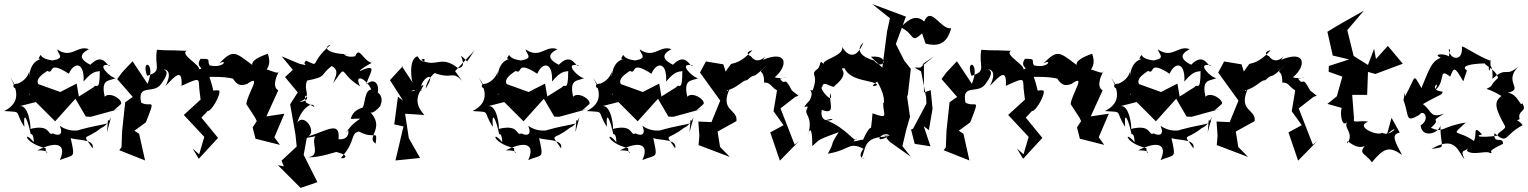

<svg xmlns="http://www.w3.org/2000/svg" viewBox="-28 -725 7457 937"><path d="M528 -187 560 -215C580 -231 511 -282 483 -253C463 -342 504 -328 537 -344C514 -342 430 -423 510 -406C497 -388 480 -477 413 -409C337 -447 384 -473 406 -485C349 -507 321 -435 251 -484C255 -460 292 -441 229 -430C148 -440 184 -478 160 -440C190 -431 123 -448 114 -350C114 -420 130 -345 59 -317C-1 -316 89 -251 22 -347C73 -263 54 -214 -8 -183C87 -177 38 -187 91 -106C84 -195 109 -136 122 -70C122 -70 136 -78 137 -31C84 -95 87 -27 195 -2C192 43 232 6 154 9C254 -42 298 -18 264 56C334 27 340 53 317 -51C348 -39 436 -48 424 -1C370 -82 383 -33 469 -103C451 -98 489 -97 514 -154L494 -79L499 -139C544 -119 431 -118 328 -81C387 -102 324 -68 264 -111C284 -62 254 -62 230 -74C202 -59 224 -121 120 -96C124 -102 112 -216 68 -207L147 -227L241 -133L340 -243L391 -156L415 -155L572 -198ZM117 -262C113 -256 110 -292 201 -284C108 -323 183 -365 203 -379C239 -358 199 -436 308 -365C334 -425 385 -423 380 -327C429 -388 451 -372 459 -379C459 -269 441 -322 430 -300L357 -254L346 -317L266 -276L155 -316L124 -289Z M912 0 942 50 1036 -52 955 -151 985 -183C1003 -180 1050 -261 1042 -283C996 -292 1027 -253 994 -350C1005 -348 1128 -358 1149 -315C1147 -356 1121 -330 1108 -342C1127 -315 1141 -301 1179 -316C1254 -369 1179 -267 1174 -217L1217 -151L1225 -134L1205 -103L1219 -48L1338 -18L1311 -55L1360 -170L1272 -157L1330 -284C1294 -304 1329 -372 1336 -378C1328 -345 1230 -437 1239 -345C1286 -393 1295 -414 1279 -463C1259 -455 1198 -435 1203 -408C1118 -472 1110 -485 1041 -415C1087 -441 1064 -386 987 -408C998 -408 1034 -312 1032 -377C949 -423 1029 -439 951 -438C922 -396 975 -392 944 -387C945 -412 849 -459 883 -477C769 -482 812 -477 738 -482C723 -398 768 -379 690 -355C658 -440 736 -423 692 -316L619 -426L568 -372L544 -339L620 -252L583 -226L568 -86L565 -6L554 8L680 58L651 -72L628 -87L684 -128C735 -258 710 -197 661 -224C640 -320 723 -263 758 -315C784 -350 796 -376 773 -385C760 -387 825 -395 780 -306C823 -349 863 -400 858 -306C965 -356 936 -338 947 -271L951 -239L869 -164L969 -57L944 28Z M1460 -388 1452 -406 1347 -450 1401 -384 1363 -349 1425 -274 1388 -216 1414 -68 1420 -10 1346 59 1357 87 1328 81 1439 192 1521 164 1454 31 1469 -52 1512 -60C1487 -31 1540 36 1475 42C1528 47 1625 11 1614 17C1701 39 1630 56 1638 43C1710 -35 1680 -75 1724 -83C1804 -40 1815 -98 1805 -24C1754 -57 1860 -101 1771 -186C1787 -145 1852 -238 1827 -209C1857 -260 1787 -316 1796 -228C1842 -296 1806 -357 1760 -313C1770 -361 1826 -423 1728 -378C1726 -385 1774 -412 1786 -418C1744 -429 1725 -502 1706 -451C1664 -439 1630 -469 1671 -460C1560 -463 1550 -497 1586 -507C1476 -414 1540 -395 1466 -429C1436 -405 1510 -398 1407 -420ZM1465 -225C1444 -296 1508 -230 1433 -228C1502 -254 1448 -281 1471 -332C1571 -351 1531 -358 1591 -403C1627 -382 1613 -360 1598 -319C1671 -421 1621 -368 1729 -304C1697 -371 1761 -341 1784 -288C1746 -285 1756 -199 1736 -196C1811 -205 1698 -215 1684 -145C1771 -146 1712 -157 1662 -79C1674 -118 1689 -37 1624 -46C1633 -137 1569 -88 1476 -59C1519 -83 1457 -175 1423 -127C1442 -196 1499 -234 1506 -203Z M2252 -425C2180 -497 2271 -402 2208 -392C2122 -460 2103 -392 2027 -432C2059 -455 2043 -393 2010 -450C1963 -441 1980 -317 1989 -317L1931 -405L1937 -401L1875 -334L1939 -234L1914 -253L1896 -118L1941 -108L1902 58L2022 46L1967 -51L1949 -170L2043 -164C1966 -246 2047 -300 2037 -311C1966 -252 1962 -298 2029 -282C2009 -335 2117 -399 2049 -292C2061 -377 2167 -406 2087 -371C2182 -333 2177 -385 2227 -330L2193 -378L2288 -479L2283 -472Z M2814 -187 2846 -215C2866 -231 2797 -282 2769 -253C2749 -342 2790 -328 2823 -344C2800 -342 2716 -423 2796 -406C2783 -388 2766 -477 2699 -409C2623 -447 2670 -473 2692 -485C2635 -507 2607 -435 2537 -484C2541 -460 2578 -441 2515 -430C2434 -440 2470 -478 2446 -440C2476 -431 2409 -448 2400 -350C2400 -420 2416 -345 2345 -317C2285 -316 2375 -251 2308 -347C2359 -263 2340 -214 2278 -183C2373 -177 2324 -187 2377 -106C2370 -195 2395 -136 2408 -70C2408 -70 2422 -78 2423 -31C2370 -95 2373 -27 2481 -2C2478 43 2518 6 2440 9C2540 -42 2584 -18 2550 56C2620 27 2626 53 2603 -51C2634 -39 2722 -48 2710 -1C2656 -82 2669 -33 2755 -103C2737 -98 2775 -97 2800 -154L2780 -79L2785 -139C2830 -119 2717 -118 2614 -81C2673 -102 2610 -68 2550 -111C2570 -62 2540 -62 2516 -74C2488 -59 2510 -121 2406 -96C2410 -102 2398 -216 2354 -207L2433 -227L2527 -133L2626 -243L2677 -156L2701 -155L2858 -198ZM2403 -262C2399 -256 2396 -292 2487 -284C2394 -323 2469 -365 2489 -379C2525 -358 2485 -436 2594 -365C2620 -425 2671 -423 2666 -327C2715 -388 2737 -372 2745 -379C2745 -269 2727 -322 2716 -300L2643 -254L2632 -317L2552 -276L2441 -316L2410 -289Z M3371 -187 3403 -215C3423 -231 3354 -282 3326 -253C3306 -342 3347 -328 3380 -344C3357 -342 3273 -423 3353 -406C3340 -388 3323 -477 3256 -409C3180 -447 3227 -473 3249 -485C3192 -507 3164 -435 3094 -484C3098 -460 3135 -441 3072 -430C2991 -440 3027 -478 3003 -440C3033 -431 2966 -448 2957 -350C2957 -420 2973 -345 2902 -317C2842 -316 2932 -251 2865 -347C2916 -263 2897 -214 2835 -183C2930 -177 2881 -187 2934 -106C2927 -195 2952 -136 2965 -70C2965 -70 2979 -78 2980 -31C2927 -95 2930 -27 3038 -2C3035 43 3075 6 2997 9C3097 -42 3141 -18 3107 56C3177 27 3183 53 3160 -51C3191 -39 3279 -48 3267 -1C3213 -82 3226 -33 3312 -103C3294 -98 3332 -97 3357 -154L3337 -79L3342 -139C3387 -119 3274 -118 3171 -81C3230 -102 3167 -68 3107 -111C3127 -62 3097 -62 3073 -74C3045 -59 3067 -121 2963 -96C2967 -102 2955 -216 2911 -207L2990 -227L3084 -133L3183 -243L3234 -156L3258 -155L3415 -198ZM2960 -262C2956 -256 2953 -292 3044 -284C2951 -323 3026 -365 3046 -379C3082 -358 3042 -436 3151 -365C3177 -425 3228 -423 3223 -327C3272 -388 3294 -372 3302 -379C3302 -269 3284 -322 3273 -300L3200 -254L3189 -317L3109 -276L2998 -316L2967 -289Z M3837 -283C3793 -366 3810 -298 3778 -341C3847 -358 3786 -335 3753 -348C3818 -402 3818 -484 3695 -433C3737 -493 3679 -388 3635 -452C3644 -445 3593 -468 3644 -480C3588 -417 3551 -417 3540 -413C3500 -360 3478 -327 3528 -329L3502 -411L3417 -425L3388 -371L3487 -234L3444 -129L3380 -132L3385 -63L3381 -17L3534 41L3486 -8L3474 -83L3566 -134C3574 -196 3477 -180 3538 -303C3495 -244 3535 -278 3518 -284C3568 -293 3599 -337 3617 -333C3666 -379 3629 -321 3720 -413C3655 -347 3702 -405 3701 -322C3732 -324 3734 -301 3764 -284L3747 -182L3796 -114L3731 -79L3778 59L3871 -36L3850 -19L3781 -196L3853 -252L3869 -258Z M4288 -63 4314 -33 4417 40 4376 -12 4394 -89 4413 -155 4399 -252 4403 -266 4417 -389 4385 -429 4344 -510 4393 -644 4229 -705 4315 -636 4301 -571 4278 -395 4222 -448C4321 -458 4282 -374 4237 -430C4186 -443 4140 -477 4186 -518C4145 -418 4098 -466 4081 -497C4097 -451 3967 -432 3995 -408C3965 -446 3984 -397 3954 -383C3927 -357 3968 -363 3938 -284C3895 -283 3954 -299 3924 -236C3866 -174 3926 -225 3911 -195C3891 -162 3948 -160 3911 -54C3930 -129 3937 -69 3936 -12C3973 -42 3948 -38 4065 -80C4015 -2 4052 -47 4012 25C4122 7 4113 -36 4186 1C4141 58 4222 54 4176 46C4200 8 4177 -60 4306 -58C4222 -17 4284 -93 4314 -63ZM4282 -226C4281 -163 4314 -142 4230 -172C4227 -134 4222 -72 4210 -59C4239 -115 4217 -120 4184 -43C4177 -47 4109 -20 4153 -49C4144 -22 4107 -99 4003 -139C4090 -163 3968 -94 3982 -189C4054 -161 4017 -225 4023 -271C4048 -203 3963 -296 3985 -302C3990 -339 4041 -285 4046 -307C4132 -376 4054 -393 4093 -392C4126 -324 4234 -337 4254 -310C4186 -285 4302 -359 4251 -330C4319 -218 4260 -193 4299 -203Z M4489 -512C4543 -499 4591 -503 4614 -587C4562 -579 4516 -700 4482 -620C4434 -665 4389 -611 4367 -592C4439 -558 4414 -509 4472 -562ZM4531 -451 4463 -395H4435L4467 -377L4492 -249L4493 -219L4428 -97L4418 -93L4436 -23L4513 -11L4480 -109L4505 -90L4523 -194L4514 -285L4481 -274V-409L4472 -410Z M4935 0 4965 50 5059 -52 4978 -151 5008 -183C5026 -180 5073 -261 5065 -283C5019 -292 5050 -253 5017 -350C5028 -348 5151 -358 5172 -315C5170 -356 5144 -330 5131 -342C5150 -315 5164 -301 5202 -316C5277 -369 5202 -267 5197 -217L5240 -151L5248 -134L5228 -103L5242 -48L5361 -18L5334 -55L5383 -170L5295 -157L5353 -284C5317 -304 5352 -372 5359 -378C5351 -345 5253 -437 5262 -345C5309 -393 5318 -414 5302 -463C5282 -455 5221 -435 5226 -408C5141 -472 5133 -485 5064 -415C5110 -441 5087 -386 5010 -408C5021 -408 5057 -312 5055 -377C4972 -423 5052 -439 4974 -438C4945 -396 4998 -392 4967 -387C4968 -412 4872 -459 4906 -477C4792 -482 4835 -477 4761 -482C4746 -398 4791 -379 4713 -355C4681 -440 4759 -423 4715 -316L4642 -426L4591 -372L4567 -339L4643 -252L4606 -226L4591 -86L4588 -6L4577 8L4703 58L4674 -72L4651 -87L4707 -128C4758 -258 4733 -197 4684 -224C4663 -320 4746 -263 4781 -315C4807 -350 4819 -376 4796 -385C4783 -387 4848 -395 4803 -306C4846 -349 4886 -400 4881 -306C4988 -356 4959 -338 4970 -271L4974 -239L4892 -164L4992 -57L4967 28Z M5900 -187 5932 -215C5952 -231 5883 -282 5855 -253C5835 -342 5876 -328 5909 -344C5886 -342 5802 -423 5882 -406C5869 -388 5852 -477 5785 -409C5709 -447 5756 -473 5778 -485C5721 -507 5693 -435 5623 -484C5627 -460 5664 -441 5601 -430C5520 -440 5556 -478 5532 -440C5562 -431 5495 -448 5486 -350C5486 -420 5502 -345 5431 -317C5371 -316 5461 -251 5394 -347C5445 -263 5426 -214 5364 -183C5459 -177 5410 -187 5463 -106C5456 -195 5481 -136 5494 -70C5494 -70 5508 -78 5509 -31C5456 -95 5459 -27 5567 -2C5564 43 5604 6 5526 9C5626 -42 5670 -18 5636 56C5706 27 5712 53 5689 -51C5720 -39 5808 -48 5796 -1C5742 -82 5755 -33 5841 -103C5823 -98 5861 -97 5886 -154L5866 -79L5871 -139C5916 -119 5803 -118 5700 -81C5759 -102 5696 -68 5636 -111C5656 -62 5626 -62 5602 -74C5574 -59 5596 -121 5492 -96C5496 -102 5484 -216 5440 -207L5519 -227L5613 -133L5712 -243L5763 -156L5787 -155L5944 -198ZM5489 -262C5485 -256 5482 -292 5573 -284C5480 -323 5555 -365 5575 -379C5611 -358 5571 -436 5680 -365C5706 -425 5757 -423 5752 -327C5801 -388 5823 -372 5831 -379C5831 -269 5813 -322 5802 -300L5729 -254L5718 -317L5638 -276L5527 -316L5496 -289Z M6366 -283C6322 -366 6339 -298 6307 -341C6376 -358 6315 -335 6282 -348C6347 -402 6347 -484 6224 -433C6266 -493 6208 -388 6164 -452C6173 -445 6122 -468 6173 -480C6117 -417 6080 -417 6069 -413C6029 -360 6007 -327 6057 -329L6031 -411L5946 -425L5917 -371L6016 -234L5973 -129L5909 -132L5914 -63L5910 -17L6063 41L6015 -8L6003 -83L6095 -134C6103 -196 6006 -180 6067 -303C6024 -244 6064 -278 6047 -284C6097 -293 6128 -337 6146 -333C6195 -379 6158 -321 6249 -413C6184 -347 6231 -405 6230 -322C6261 -324 6263 -301 6293 -284L6276 -182L6325 -114L6260 -79L6307 59L6400 -36L6379 -19L6310 -196L6382 -252L6398 -258Z M6763 -150 6741 -70C6813 -132 6761 -53 6717 -77C6696 -59 6581 -107 6649 -131C6608 -140 6571 -120 6580 -145L6571 -262H6644L6648 -374L6684 -364L6818 -414L6745 -501L6687 -437L6678 -487L6648 -408L6578 -452L6547 -578L6628 -673C6569 -639 6507 -606 6450 -570L6476 -454L6556 -435L6457 -403L6456 -375L6523 -351L6496 -255L6450 -218L6521 -198C6510 -185 6518 -98 6546 -129C6528 -97 6581 -79 6548 -25C6535 -68 6608 52 6670 -50C6581 31 6630 13 6667 67C6725 -2 6751 -14 6814 31C6786 -25 6755 -69 6803 -78Z M7131 -381C7105 -398 7123 -414 7230 -416C7189 -418 7270 -394 7283 -345C7237 -303 7267 -311 7226 -291C7296 -271 7348 -211 7312 -266C7265 -233 7258 -215 7317 -109C7324 -94 7275 -78 7281 -63C7194 -51 7165 -61 7205 -69C7157 -120 7182 -71 7165 -37C7081 -97 7046 -53 7125 -127C7004 -107 7018 -74 6955 -101C7017 -157 6933 -120 7021 -171C6948 -145 6963 -183 6916 -217C7003 -267 7012 -261 7012 -278C6929 -285 7017 -349 6970 -280C7033 -325 6987 -400 7049 -351C7067 -393 7068 -408 7113 -328ZM7131 11C7160 37 7230 6 7245 23C7270 13 7209 23 7307 -23C7308 -64 7259 -16 7265 -75C7334 -17 7310 -66 7403 -114C7361 -171 7323 -115 7388 -143C7376 -191 7430 -177 7400 -222C7394 -197 7379 -269 7330 -272C7413 -291 7305 -324 7383 -401C7315 -343 7329 -406 7255 -340C7262 -410 7230 -430 7239 -379C7253 -394 7240 -448 7249 -427C7181 -452 7110 -505 7106 -497C7114 -422 7047 -432 7042 -483C7062 -493 7023 -438 7061 -435C7032 -473 6956 -460 7003 -444C6964 -424 6957 -416 6909 -295C6865 -371 6885 -356 6829 -255C6825 -294 6827 -252 6821 -238C6851 -155 6828 -124 6898 -164C6919 -196 6954 -144 6905 -113C6911 -48 6994 -74 7001 -112C7003 7 7034 -11 6958 2C7079 -70 7089 23 7119 51C7088 -16 7141 36 7145 -34Z"/></svg>

Font: Charger Distortion
Style: 2
Weight: 400
Designer: Jasper
Foundry: Cannot Into Space Fonts
Version: Version 0.98